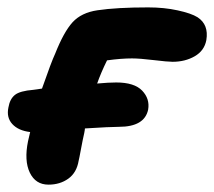

<svg xmlns="http://www.w3.org/2000/svg" viewBox="-20 -524 582 522"><path d="M111.8 -22Q76.7 -22 61 -54.7Q45.4 -87.4 56.2 -140.1Q59.1 -151.9 62 -165Q29.8 -168.9 13.4 -186.8Q-2.9 -204.6 2.9 -231.9Q6.8 -254.9 20.5 -265.9Q34.2 -276.9 70.8 -279.8Q72.3 -279.8 81.1 -281.2Q89.8 -282.7 94.2 -283.2Q119.6 -356 129.9 -377.9Q153.3 -437 177.2 -463.4Q201.2 -489.7 245.1 -496.1Q297.4 -503.9 382.8 -503.9Q426.3 -503.9 463.1 -495.8Q500 -487.8 517.1 -477.1Q547.9 -457 541 -415Q535.6 -386.2 509.5 -371.1Q483.4 -356 449.2 -356Q436 -356 397.9 -360.6Q359.9 -365.2 338.9 -365.2Q309.6 -365.2 271 -359.9Q254.4 -326.2 244.1 -296.9Q275.4 -299.8 295.9 -299.8Q345.2 -299.8 366.5 -277.6Q387.7 -255.4 382.8 -226.1Q373 -179.2 303.2 -179.2Q280.3 -179.2 210.9 -174.8Q210.9 -171.9 209 -162.1Q205.1 -145.5 200.2 -118.9Q195.3 -92.3 193.8 -86.9Q188.5 -54.7 165.8 -38.3Q143.1 -22 111.8 -22Z"/></svg>

Font: Shantell Sans Irregular
Style: Bold Italic
Weight: 700
Italic angle: -11.31°
Designer: Stephen Nixon, Anya Danilova, Shantell Martin
Foundry: Arrow Type
Version: Version 1.006;[9816181b4]